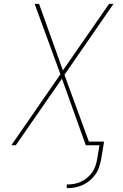

<svg xmlns="http://www.w3.org/2000/svg" viewBox="-20 -755 640 998"><path d="M327 223V204Q345 204 363.5 201Q382 198 399 190.5Q416 183 432 170Q448 157 459 141Q470 125 476 107.5Q482 90 485 72L497 0H426L302 -346L62 0H39L294 -369L160 -735H183L307 -389L547 -735H570L315 -366L442 -19H521L506 72Q502 92 495.5 112.5Q489 133 476.5 151Q464 169 446.5 183.5Q429 198 409 207Q389 216 368.5 219.5Q348 223 327 223Z"/></svg>

Font: Iosevka Aile Thin Oblique
Style: Regular
Weight: 100
Italic angle: -9°
Designer: Belleve Invis
Foundry: Belleve Invis
Version: Version 31.1.0; ttfautohint (v1.8.4)